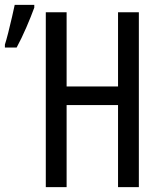

<svg xmlns="http://www.w3.org/2000/svg" viewBox="-32 -764 671 784"><path d="M535 0H450V-335H240V0H155V-714H240V-411H450V-714H535ZM-12 -570H36Q56 -607 75.5 -652Q95 -697 108 -733V-744H28Q25 -730 17.5 -696.5Q10 -663 1.5 -630Q-7 -597 -12 -582Z"/></svg>

Font: Noto Sans Display Condensed
Style: Regular
Weight: 400
Width: 3
Designer: Monotype Design Team
Foundry: Monotype Imaging Inc.
Version: Version 1.900